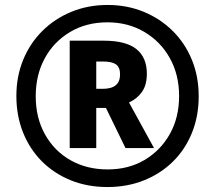

<svg xmlns="http://www.w3.org/2000/svg" viewBox="-20 -744 867 774"><path d="M413 10Q332 10 264.5 -17.5Q197 -45 148 -94.5Q99 -144 72.5 -211Q46 -278 46 -357Q46 -436 73.5 -503Q101 -570 151 -619.5Q201 -669 268 -696.5Q335 -724 414 -724Q492 -724 559 -696.5Q626 -669 676 -619.5Q726 -570 753.5 -503Q781 -436 781 -356Q781 -276 754 -209Q727 -142 677.5 -93Q628 -44 560.5 -17Q493 10 413 10ZM414 -61Q498 -61 562.5 -99Q627 -137 664.5 -203.5Q702 -270 702 -357Q702 -443 664.5 -510Q627 -577 561.5 -615.5Q496 -654 413 -654Q328 -654 262.5 -615Q197 -576 160.5 -509Q124 -442 124 -356Q124 -269 161.5 -202Q199 -135 264.5 -98Q330 -61 414 -61ZM261 -147V-580H398Q488 -580 530 -546Q572 -512 572 -447Q572 -401 552 -373Q532 -345 500 -331L601 -147H486L407 -309H368V-147ZM395 -386Q464 -386 464 -444Q464 -473 447.5 -484.5Q431 -496 395 -496H368V-386Z"/></svg>

Font: Noto Sans Devanagari UI SemiCondensed ExtraBold
Style: Regular
Weight: 800
Width: 4
Designer: Jelle Bosma - Monotype Design Team
Foundry: Monotype Imaging Inc.
Version: Version 2.004; ttfautohint (v1.8.4.7-5d5b)